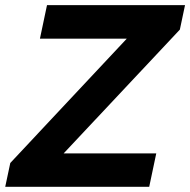

<svg xmlns="http://www.w3.org/2000/svg" viewBox="-51 -722 736 743"><path d="M-30.8 1 -11.2 -91.3 439.5 -572.3H103.5L130.9 -702.1H665L645 -607.4L195.3 -128.4H553.7L526.4 1Z"/></svg>

Font: Schibsted Grotesk
Style: Bold Italic
Weight: 700
Italic angle: -12°
Designer: Bakken & Baeck AS, Henrik Kongsvoll
Foundry: Schibsted ASA
Version: Version 1.100;gftools[0.9.25]